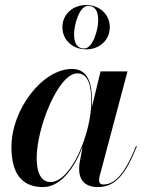

<svg xmlns="http://www.w3.org/2000/svg" viewBox="-20 -750 591 780"><path d="M233.5 -639.5C233.5 -588.5 274 -549.5 330 -549.5C386 -549.5 426 -588.5 426 -639.5C426 -690.5 386 -729.5 330 -729.5C274 -729.5 233.5 -690.5 233.5 -639.5ZM281 -611.5C281 -651 303 -726 337 -726C369 -726 379 -701.5 379 -667.5C379 -628 356.5 -553 322.5 -553C291 -553 281 -577.5 281 -611.5ZM354 -337C354 -405.5 340.5 -470 272.5 -470C152.5 -470 26.5 -305.5 26.5 -152.5C26.5 -51.5 64 10 154.5 10C226.5 10 281.5 -66.5 315.5 -153.5L304 -91.5C302.5 -84.5 301.5 -75 301.5 -62.5C301.5 -20 324.5 10 377 10C449.5 10 491 -43 536 -155.5L532.5 -157C485 -37.5 443.5 -0.5 399.5 -0.5C387 -0.5 382.5 -8 382.5 -17.5C382.5 -22 383 -28 384.5 -33.5L498 -460H388.5L353.5 -316C354 -323.5 354 -330.5 354 -337ZM351 -337.5C351 -210 270 -10.5 185 -10.5C150.5 -10.5 129 -42.5 129 -108C129 -231.5 217 -452 294 -452C338 -452 351 -402.5 351 -337.5Z"/></svg>

Font: Bodoni* 48pt Medium
Style: Italic
Weight: 500
Italic angle: -13°
Version: Version 2.3